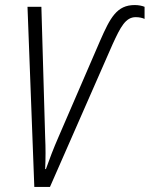

<svg xmlns="http://www.w3.org/2000/svg" viewBox="-20 -741 593 761"><path d="M116 0H178L426 -565C458 -635 478 -673 518 -673C532 -673 545 -670 553 -666V-714C543 -718 530 -721 514 -721C443 -721 417 -671 377 -580L211 -196C193 -155 175 -108 162 -71H159C161 -114 161 -155 159 -197L144 -714H89Z"/></svg>

Font: Noto Sans Condensed Light
Style: Italic
Weight: 300
Width: 3
Italic angle: -12°
Designer: Monotype Design Team
Foundry: Monotype Imaging Inc.
Version: Version 2.013